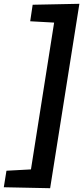

<svg xmlns="http://www.w3.org/2000/svg" viewBox="-58 -881 438 1011"><path d="M114 -856 360 -861 206 110 -38 105 -24 18 105 11 227 -762 101 -769Z"/></svg>

Font: Bitter Pro
Style: Bold Italic
Weight: 700
Italic angle: -9°
Designer: Sol Matas, and Bitter project Authors
Foundry: Sol Matas
Version: Version 1.010